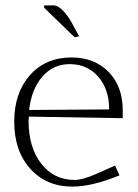

<svg xmlns="http://www.w3.org/2000/svg" viewBox="-20 -690 515 718"><path d="M145 -661.1V-669.9H181.2Q195.8 -669.9 213.9 -651.9Q231.9 -633.8 246.1 -608.9L275.9 -554.2L258.8 -550.8ZM87.9 -253.9Q87.9 -251.5 87.4 -246.1Q86.9 -240.7 86.9 -237.8Q86.9 -138.7 134.3 -77.9Q181.6 -17.1 258.8 -17.1Q289.1 -17.1 340.8 -40L410.2 -70.8L426.8 -34.2Q324.2 7.8 251 7.8Q153.3 7.8 93.3 -58.8Q33.2 -125.5 33.2 -234.9Q33.2 -342.8 92 -408.9Q150.9 -475.1 247.1 -475.1Q333.5 -475.1 386.2 -420.9Q439 -366.7 439 -277.8V-248ZM88.9 -278.8 388.2 -280.8Q388.2 -356.4 347.2 -403.3Q306.2 -450.2 240.2 -450.2Q179.2 -450.2 138.7 -403.8Q98.1 -357.4 88.9 -278.8Z"/></svg>

Font: Resagokr
Style: Light
Weight: 300
Designer: gluk
Foundry: gluk
Version: Version 0.95